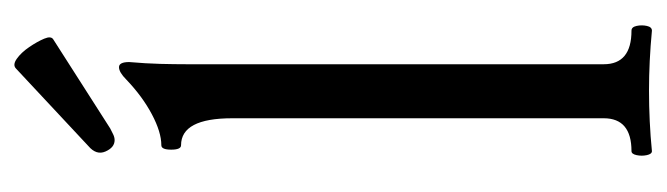

<svg xmlns="http://www.w3.org/2000/svg" viewBox="-345 -564 913 263"><g transform="rotate(-90 111.5 -432.5)"><path d="M36 4Q32 4 30.5 -3Q29 -10 30.5 -17Q32 -24 36 -24Q81 -24 81 -62V-571Q81 -641 44 -641Q38 -641 38 -654.5Q38 -668 44 -668Q62 -668 86.5 -681Q111 -694 134 -716Q144 -726 151 -726Q158 -726 158 -712Q156 -689 155.5 -669.5Q155 -650 155 -633V-62Q155 -24 201 -24Q206 -24 207.5 -17Q209 -10 207.5 -3Q206 4 201 4Q180 2 159.5 1Q139 0 119 0Q98 0 77 1Q56 2 36 4ZM51 -732Q41 -732 35.5 -744.5Q30 -757 43 -768L149 -867Q154 -872 162.5 -866Q171 -860 178.5 -849Q186 -838 190 -828.5Q194 -819 189 -816L67 -738Q63 -736 59 -734Q55 -732 51 -732Z"/></g></svg>

Font: Junicode Two Beta Condensed
Style: Regular
Weight: 400
Width: 3
Designer: Peter S. Baker
Foundry: Briery Creek Software
Version: Version 1.053; ttfautohint (v1.8.4)